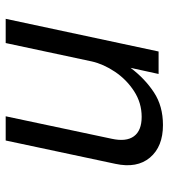

<svg xmlns="http://www.w3.org/2000/svg" viewBox="20 -598 579 658"><g transform="rotate(90 309.0 -269.5)"><path d="M45 0 157 -524H234L213 -428Q250 -477 297 -508Q344 -539 409 -539Q483 -539 520.5 -494.5Q558 -450 542 -376L462 0H379L456 -363Q467 -413 447.5 -439.5Q428 -466 381 -466Q333 -466 293 -440Q253 -414 226.5 -374.5Q200 -335 191 -295L128 0Z"/></g></svg>

Font: Fragment Mono SC
Style: Italic
Weight: 400
Italic angle: -12°
Monospace: yes
Designer: Wei Huang based on Nimbus Sans by URW Studio, based on Helvetica by Max Miedinger.
Foundry: Wei Huang
Version: Version 1.012; ttfautohint (v1.8.4.7-5d5b)